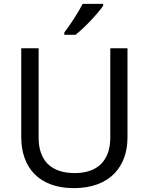

<svg xmlns="http://www.w3.org/2000/svg" viewBox="-20 -964 771 994"><path d="M514 -934V-944H408C385 -899 342 -833 313 -796V-784H371C418 -820 489 -897 514 -934ZM640 -252V-714H551V-252C551 -144 496 -68 367 -68C242 -68 180 -135 180 -251V-714H90V-254C90 -95 184 10 362 10C551 10 640 -104 640 -252Z"/></svg>

Font: Noto Sans Gurmukhi UI
Style: Regular
Weight: 400
Designer: Jelle Bosma - Monotype Design Team
Foundry: Monotype Imaging Inc.
Version: Version 2.004